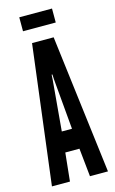

<svg xmlns="http://www.w3.org/2000/svg" viewBox="-133 -931 590 983"><g transform="rotate(-15 162.0 -440.0)"><path d="M14 0 105.5 -735H220L311 0H215.5L200 -150H125L109.5 0ZM135.5 -258.5H189.5L166 -526L164.5 -553H160.5L159 -526ZM76.5 -805.5V-879.5H250V-805.5Z"/></g></svg>

Font: League Gothic SemiCondensed
Style: Regular
Weight: 400
Width: 4
Designer: The League of Moveable Type
Version: Version 2.001